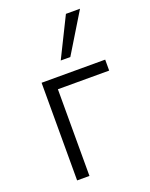

<svg xmlns="http://www.w3.org/2000/svg" viewBox="-144 -846 718 922"><g transform="rotate(-20 214.5 -385.0)"><path d="M87 0V-499H412V-443H150V0ZM210 -568 310 -770H382L259 -568Z"/></g></svg>

Font: Nunitoga
Style: Light
Weight: 300
Designer: Vernon Adams
Foundry: Vernon Adams
Version: Version 1.0